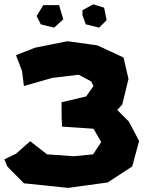

<svg xmlns="http://www.w3.org/2000/svg" viewBox="-32 -868 674 900"><path d="M43 -609.4 71.3 -535.2 80.1 -464.8 212.9 -502.9 336.9 -517.6 395.5 -486.3 406.2 -464.8 372.1 -416 256.8 -388.7V-323.2L258.8 -274.4L406.2 -264.6L442.4 -202.1L404.3 -144.5L313.5 -135.7L188.5 -144.5L109.4 -206.1L43 -147.5L-11.7 -121.1L2 -87.9L80.1 -8.8L287.1 12.7L472.7 -12.7L587.9 -87.9L620.1 -207L572.3 -297.9L517.6 -352.5L541 -377.9L570.3 -498L546.9 -598.6L424.8 -655.3L284.2 -674.8L132.8 -644.5ZM139.6 -793 159.2 -753.9 221.7 -738.3 264.6 -777.3 245.1 -843.8H170.9ZM354.5 -796.9 370.1 -753.9 432.6 -738.3 467.8 -773.4 456.1 -832 405.3 -847.7 354.5 -820.3Z"/></svg>

Font: MaokenAssortedSans-TC
Style: Regular
Weight: 500
Version: Version 0.83